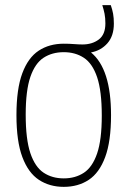

<svg xmlns="http://www.w3.org/2000/svg" viewBox="-20 -718 496 747"><path d="M228 9Q173 9 131.5 -18.2Q90 -45.5 67 -106.8Q44 -168 44 -270Q44 -372 66.8 -433Q89.5 -494 130.8 -521Q172 -548 228 -548Q249 -548 268 -546.5Q287 -545 301 -545Q338.5 -545 364.2 -564.2Q390 -583.5 390 -627Q390 -648 386.8 -664.5Q383.5 -681 378 -698H411Q417 -681 420 -664.8Q423 -648.5 423 -626Q423 -578 397.8 -549.5Q372.5 -521 334 -514Q412 -450.5 412 -270Q412 -168 389.2 -106.8Q366.5 -45.5 325.2 -18.2Q284 9 228 9ZM228 -24Q273 -24 306.2 -45.8Q339.5 -67.5 357.8 -120.8Q376 -174 376 -268Q376 -364 357.8 -417.8Q339.5 -471.5 306.2 -493.2Q273 -515 228 -515Q183 -515 149.8 -493.5Q116.5 -472 98.2 -419Q80 -366 80 -272Q80 -176 98.2 -122Q116.5 -68 149.8 -46Q183 -24 228 -24Z"/></svg>

Font: Encode Sans Condensed Condensed Thin
Style: Regular
Weight: 100
Width: 3
Designer: Multiple Designers
Foundry: Impallari Type
Version: Version 3.000; ttfautohint (v1.8.3) -l 8 -r 50 -G 200 -x 14 